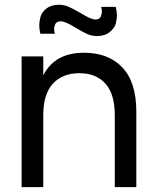

<svg xmlns="http://www.w3.org/2000/svg" viewBox="-20 -773 643 793"><path d="M379.9 -624Q360.4 -624 340.8 -632.3Q321.3 -640.6 290.5 -659.7Q249.5 -685.1 230 -685.1Q221.2 -685.1 215.1 -680.9Q209 -676.8 206.8 -670.2Q204.6 -663.6 204.1 -659.9Q203.6 -656.2 203.6 -652.8Q203.6 -643.6 206.5 -633.8H146.5Q142.1 -652.8 142.1 -668.9Q142.1 -683.1 147 -702.6Q151.4 -721.7 171.9 -737.8Q191.9 -753.4 224.1 -753.4Q243.7 -753.4 262.7 -745.4Q281.7 -737.3 314.5 -718.3Q355 -692.4 374.5 -692.4Q390.6 -692.4 396 -704.1Q400.9 -714.4 400.9 -725.1Q400.9 -734.4 397.9 -744.6H458Q462.9 -726.6 462.9 -709Q462.9 -696.3 458.5 -676.3Q453.6 -656.7 433.1 -640.6Q413.1 -624 379.9 -624ZM454.1 0V-296.9Q454.1 -384.3 415.5 -427.5Q377 -470.7 307.6 -470.7Q238.3 -470.7 198.5 -427.5Q158.7 -384.3 158.7 -296.9V0H69.3V-540H158.7V-461.9Q206.5 -555.2 326.7 -555.2Q427.7 -555.2 485.4 -494.4Q543 -433.6 543 -312V0Z"/></svg>

Font: Vela Sans Med
Style: Regular
Weight: 500
Designer: Principal design: Mikhail Sharanda - project Manrope.
Design modification: Ravid Balaliev
Foundry: Mikhail Sharanda
Version: Version 1.001